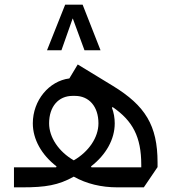

<svg xmlns="http://www.w3.org/2000/svg" viewBox="-20 -805 742 825"><path d="M335 -785H260L182 -589H244L292 -725H293L343 -589H412ZM221 -86H40V0H76C175 0 231 -9 297 -46C352 -15 416 0 484 0H598L657 -87V-107C657 -266 604 -351 465 -436L314 -528L278 -468C191 -457 121 -374 121 -275C121 -207 158 -140 223 -90ZM297 -116C233 -153 191 -214 191 -275C191 -347 231 -393 292 -393H302C363 -393 403 -347 403 -275C403 -214 361 -153 297 -116ZM464 -345C550 -286 587 -217 587 -97V-86H373L371 -90C436 -140 473 -207 473 -275C473 -298 469 -321 461 -342Z"/></svg>

Font: IBM Plex Arabic
Style: Regular
Weight: 400
Designer: Mike Abbink, Paul van der Laan, Pieter van Rosmalen, Wael Morcos, Khajak Apelian
Foundry: Bold Monday
Version: Version 1.0